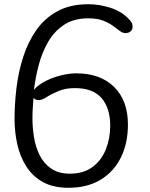

<svg xmlns="http://www.w3.org/2000/svg" viewBox="-20 -877 712 911"><path d="M305 14Q233 14 184 -13Q135 -40 105 -87Q75 -134 62 -192.5Q49 -251 49 -314Q49 -383 58 -458.5Q67 -534 89.5 -605Q112 -676 151.5 -733Q191 -790 252 -823.5Q313 -857 400 -857Q449 -857 501 -841Q553 -825 587 -791Q598 -780 603.5 -771.5Q609 -763 609 -750Q609 -736 599.5 -728Q590 -720 575 -720Q562 -720 548 -730.5Q534 -741 515 -755Q496 -769 468.5 -779.5Q441 -790 399 -790Q330 -790 283.5 -759Q237 -728 208 -677.5Q179 -627 163.5 -567.5Q148 -508 141 -451Q162 -475 196.5 -492.5Q231 -510 270 -519.5Q309 -529 342 -529Q456 -529 521.5 -464.5Q587 -400 587 -286Q587 -197 553.5 -129.5Q520 -62 457 -24Q394 14 305 14ZM312 -53Q377 -53 419.5 -85Q462 -117 482.5 -169Q503 -221 503 -280Q503 -364 462 -411.5Q421 -459 335 -459Q291 -459 257.5 -445Q224 -431 201.5 -416.5Q179 -402 164 -402Q157 -402 150 -404.5Q143 -407 139 -413Q137 -389 135.5 -365Q134 -341 134 -316Q134 -271 141.5 -225Q149 -179 168.5 -140Q188 -101 223 -77Q258 -53 312 -53Z"/></svg>

Font: Kite One
Style: Regular
Weight: 400
Designer: Eduardo Rodriguez Tunni
Foundry: Eduardo Rodriguez Tunni
Version: Version 1.002; ttfautohint (v1.8.4.7-5d5b);gftools[0.9.23]